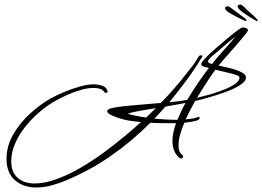

<svg xmlns="http://www.w3.org/2000/svg" viewBox="-20 -691 1166 854"><path d="M1120 -598Q1088 -616 1062 -634.5Q1036 -653 1037 -664Q1037 -667 1041 -669Q1044 -671 1049 -671Q1056 -670 1066 -660Q1074 -651 1087 -639.5Q1100 -628 1110.5 -618.5Q1121 -609 1123 -605Q1126 -604 1126 -599Q1125 -595 1120 -598ZM1070 -598Q1037 -613 1009 -628.5Q981 -644 981 -655Q981 -658 984 -661Q987 -663 992 -663Q999 -663 1010 -654Q1020 -646 1033.5 -636Q1047 -626 1059 -617.5Q1071 -609 1073 -606Q1076 -605 1076 -600Q1076 -596 1070 -598ZM142 143Q83 143 46 110Q9 77 9 16Q9 -41 38.5 -92.5Q68 -144 113.5 -185.5Q159 -227 205 -253Q232 -268 267 -282.5Q302 -297 336.5 -306.5Q371 -316 396 -316Q416 -316 435 -309.5Q454 -303 458 -287Q459 -287 459 -285Q459 -278 450 -278Q446 -278 443 -283Q436 -294 421.5 -297Q407 -300 396 -300Q372 -300 340 -291Q308 -282 277 -268Q246 -254 222 -240Q189 -221 155 -192Q121 -163 93 -128Q65 -93 47.5 -53.5Q30 -14 30 27Q30 75 58.5 100Q87 125 134 125Q179 125 231 106Q283 87 336 56.5Q389 26 439.5 -11Q490 -48 533 -84Q576 -120 607 -148Q590 -150 572 -152Q554 -154 536 -158Q527 -160 508 -166Q489 -172 473 -180Q457 -188 457 -196Q457 -201 461.5 -204Q466 -207 470 -208Q480 -212 510 -216Q540 -220 577.5 -223Q615 -226 647.5 -229Q680 -232 695 -233Q727 -265 757 -300Q787 -335 815 -371Q824 -383 833.5 -394.5Q843 -406 851 -419L864 -440Q867 -445 874 -445Q880 -445 880 -441Q880 -436 874 -430Q843 -379 807 -330.5Q771 -282 733 -236Q753 -238 773 -240.5Q793 -243 813 -247Q835 -284 859 -319.5Q883 -355 909 -389Q902 -391 888.5 -394Q875 -397 875 -407Q875 -413 893 -432Q911 -451 938.5 -475Q966 -499 993 -521.5Q1020 -544 1038 -557Q1050 -566 1052.5 -567Q1055 -568 1061 -569Q1066 -569 1074.5 -566Q1083 -563 1083 -556Q1083 -553 1071.5 -538.5Q1060 -524 1042.5 -503.5Q1025 -483 1006 -461.5Q987 -440 972 -423Q957 -406 952 -399Q961 -397 981 -393Q1001 -389 1022.5 -382.5Q1044 -376 1059 -367Q1074 -358 1074 -346Q1074 -331 1054.5 -317Q1035 -303 1005 -290.5Q975 -278 943 -268Q911 -258 885 -251Q859 -244 848 -242Q837 -222 826 -201Q815 -180 806 -160Q820 -161 833.5 -163Q847 -165 860 -170Q861 -170 861.5 -170.5Q862 -171 863 -171Q868 -171 868 -166Q868 -159 853.5 -154.5Q839 -150 822.5 -148Q806 -146 800 -145Q790 -123 782 -95.5Q774 -68 774 -44Q774 -26 779 -16.5Q784 -7 789 -3Q794 1 794 5Q794 14 785 14Q784 14 783 13.5Q782 13 780 13Q762 -2 754.5 -21.5Q747 -41 747 -63Q747 -83 751.5 -103.5Q756 -124 763 -143H736Q714 -143 688.5 -143.5Q663 -144 649 -145Q567 -63 474.5 1.5Q382 66 275 111Q244 124 210 133.5Q176 143 142 143ZM923 -406Q943 -432 965 -456.5Q987 -481 1008 -505Q1013 -511 1017.5 -516.5Q1022 -522 1026 -527Q1016 -520 996 -503.5Q976 -487 962 -474Q944 -459 924.5 -442Q905 -425 905 -418Q905 -413 912 -410Q919 -407 923 -406ZM856 -256Q874 -260 905 -268.5Q936 -277 968 -289Q1000 -301 1022.5 -315.5Q1045 -330 1045 -345Q1045 -351 1039 -354Q1033 -357 1029 -358Q1022 -361 1003 -365.5Q984 -370 965 -374.5Q946 -379 938 -381Q916 -351 896 -319.5Q876 -288 856 -256ZM769 -158Q777 -177 786 -196Q795 -215 805 -233Q783 -229 761 -225Q739 -221 716 -217Q704 -204 692 -190.5Q680 -177 667 -163Q693 -161 718.5 -159.5Q744 -158 769 -158ZM630 -168Q641 -179 652 -189.5Q663 -200 673 -210Q634 -204 598.5 -197.5Q563 -191 549 -185Q553 -183 567.5 -179.5Q582 -176 600 -173Q618 -170 630 -168ZM1070 -598Q1037 -613 1009 -628.5Q981 -644 981 -655Q981 -658 984 -661Q987 -663 992 -663Q999 -663 1010 -654Q1020 -646 1033.5 -636Q1047 -626 1059 -617.5Q1071 -609 1073 -606Q1076 -605 1076 -600Q1076 -596 1070 -598Z"/></svg>

Font: Sassy Frass
Style: Regular
Weight: 400
Designer: Robert E. Leuschke
Foundry: Robert E. Leuschke
Version: Version 1.010; ttfautohint (v1.8.3)